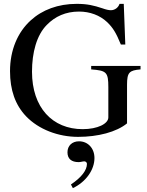

<svg xmlns="http://www.w3.org/2000/svg" viewBox="-20 -696 762 996"><path d="M709 -354H453V-336C532 -330 542 -322 542 -244V-87C542 -54 486 -26 409 -26C252 -26 146 -138 146 -324C146 -423 170 -514 223 -567C266 -611 321 -636 390 -636C446 -636 498 -617 536 -581C566 -552 582 -526 607 -465H630L622 -676H600C594 -657 576 -643 555 -643C545 -643 530 -646 511 -653C466 -668 432 -676 378 -676C281 -676 199 -645 139 -590C72 -529 32 -437 32 -327C32 -229 59 -152 115 -93C181 -24 283 14 385 14C488 14 584 -11 639 -56V-256C639 -321 651 -331 709 -336ZM358 280C427 247 470 184 470 124C470 72 435 37 390 37C354 37 330 60 330 94C330 128 351 145 388 145C399 145 409 141 417 141C425 141 431 147 431 154C431 187 403 224 348 261Z"/></svg>

Font: STIXGeneral
Style: Regular
Weight: 400
Designer: MicroPress Inc., with final additions and corrections provided by Coen Hoffman, Elsevier (retired)
Version: Version 1.1.0